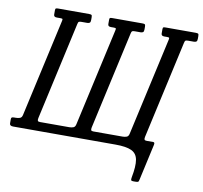

<svg xmlns="http://www.w3.org/2000/svg" viewBox="-135 -855 1226 1161"><g transform="rotate(10 478.0 -275.0)"><path d="M259 -677 126 -77Q123.5 -64.5 126.2 -59.8Q129 -55 140 -55H319.5Q332.5 -55 344 -59Q355.5 -63 359 -80L492 -678Q494.5 -688 493.2 -691.5Q492 -695 480.5 -695H462.5Q444 -695 444 -710V-737Q444 -747 448.8 -748.5Q453.5 -750 462 -750H646Q657.5 -750 661.2 -747.2Q665 -744.5 665 -733V-716Q665 -703 659.5 -699Q654 -695 644.5 -695H609.5Q597.5 -695 593.2 -692.2Q589 -689.5 586.5 -677L453.5 -77Q451 -64.5 453.8 -59.8Q456.5 -55 467.5 -55H647Q660 -55 671.5 -59Q683 -63 686.5 -80L819.5 -678Q822 -688 820.8 -691.5Q819.5 -695 808 -695H790Q771.5 -695 771.5 -710V-737Q771.5 -747 776.2 -748.5Q781 -750 789.5 -750H973.5Q985 -750 988.8 -747.2Q992.5 -744.5 992.5 -733V-716Q992.5 -703 987 -699Q981.5 -695 972 -695H937Q925 -695 920.8 -692.2Q916.5 -689.5 914 -677L781 -77Q778.5 -64.5 781.2 -59.8Q784 -55 795 -55H835Q846 -55 842.5 -39L793 184.5Q791 195.5 786.5 197.8Q782 200 770.5 200H758.5Q744.5 200 743.5 194.2Q742.5 188.5 744.5 176.5Q758 107.5 751.2 69Q744.5 30.5 711.8 15.2Q679 0 614 0H-15.5Q-37 0 -37 -16V-41Q-37 -49 -33.5 -52Q-30 -55 -16 -55H-8Q5 -55 16.5 -59Q28 -63 31.5 -80L164.5 -678Q167 -688 165.8 -691.5Q164.5 -695 153 -695H130Q111.5 -695 111.5 -710V-737Q111.5 -746.5 116.2 -748.2Q121 -750 129.5 -750H318.5Q330 -750 333.8 -747.2Q337.5 -744.5 337.5 -733V-716Q337.5 -703 332 -699Q326.5 -695 317 -695H282Q270 -695 265.8 -692.2Q261.5 -689.5 259 -677Z"/></g></svg>

Font: Besley* Condensed
Style: Italic
Weight: 400
Width: 3
Italic angle: -13°
Designer: Owen Earl
Foundry: indestructible type*
Version: Version 3.000; ttfautohint (v1.8.3)